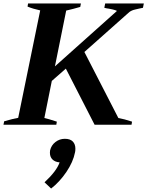

<svg xmlns="http://www.w3.org/2000/svg" viewBox="-38 -720 850 1108"><path d="M763 -670Q760 -669 741.5 -665Q723 -661 709 -651L449 -420L645 -39Q679 -33 724 -18L721 0H508L342 -324L261 -253L218 -39Q238 -35 290 -18L287 0H-18L-14 -20Q9 -27 32 -32.5Q55 -38 67 -40L194 -660Q152 -669 121 -682L124 -700H429L425 -680Q384 -668 344 -659L279 -337L637 -657Q628 -662 612 -665.5Q596 -669 590 -670Q579 -671 564 -675L569 -700H792L787 -675Q771 -671 763 -670ZM397 138Q397 152 395 159Q384 215 345 272.5Q306 330 257 368L219 332Q289 267 306 217Q280 215 265 200.5Q250 186 250 161Q250 153 251 148Q258 118 282 99.5Q306 81 336 81Q367 81 382 96.5Q397 112 397 138Z"/></svg>

Font: Trirong
Style: Bold Italic
Weight: 700
Italic angle: -12°
Designer: Katatrad Team
Foundry: CadsonDemak
Version: Version 1.001